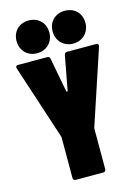

<svg xmlns="http://www.w3.org/2000/svg" viewBox="-135 -994 755 1064"><g transform="rotate(-15 242.0 -462.5)"><path d="M139 -735C193 -735 233 -775 233 -829C233 -885 194 -923 139 -923C84 -923 45 -885 45 -829C45 -775 84 -735 139 -735ZM346 -735C400 -735 440 -775 440 -829C440 -885 401 -923 346 -923C291 -923 252 -885 252 -829C252 -775 291 -735 346 -735ZM163 -2H321C330 -2 336 -8 336 -17V-247C336 -249 336 -253 337 -255L479 -683C482 -693 478 -700 467 -700H301C292 -700 286 -696 284 -687L247 -490C246 -485 240 -485 239 -490L202 -687C200 -696 194 -700 185 -700H19C10 -700 6 -696 6 -689C6 -687 6 -685 7 -683L147 -255C148 -253 148 -249 148 -247V-17C148 -8 154 -2 163 -2Z"/></g></svg>

Font: Barlow Condensed Black
Style: Regular
Weight: 900
Width: 3
Designer: Jeremy Tribby
Foundry: Tribby Type
Version: Version 1.422;hotconv 1.0.109;makeotfexe 2.5.65596